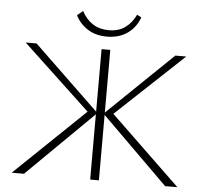

<svg xmlns="http://www.w3.org/2000/svg" viewBox="-57 -906 1024 965"><g transform="rotate(5 455.0 -423.0)"><path d="M811 0 471 -336 805 -658H860L503 -323L506 -353L873 0ZM37 0 405 -353 407 -323 50 -658H105L440 -336L99 0ZM433 0V-658H477V0ZM454 -723Q397 -723 356.5 -749Q316 -775 295 -817L324 -841Q346 -799 380 -777.5Q414 -756 460 -756Q510 -756 543 -780Q576 -804 596 -846L618 -834Q599 -782 556.5 -752.5Q514 -723 454 -723Z"/></g></svg>

Font: Ysabeau SC ExtraLight
Style: Regular
Weight: 250
Designer: Christian Thalmann (Catharsis Fonts)
Version: Version 2.001;gftools[0.9.30]; featfreeze: smcp